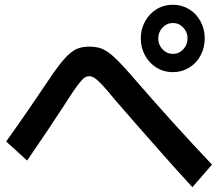

<svg xmlns="http://www.w3.org/2000/svg" viewBox="-20 -864 920 794"><path d="M562.2 -705.6Q562.2 -743.3 580 -775.6Q597.8 -807.8 627.8 -826.1Q657.8 -844.4 695.6 -844.4Q731.1 -844.4 761.7 -826.1Q792.2 -807.8 809.4 -775.6Q826.7 -743.3 826.7 -705.6Q826.7 -666.7 809.4 -634.4Q792.2 -602.2 761.7 -583.9Q731.1 -565.6 694.4 -565.6Q657.8 -565.6 627.8 -583.9Q597.8 -602.2 580 -634.4Q562.2 -666.7 562.2 -705.6ZM755.6 -705.6Q755.6 -731.1 737.8 -750Q720 -768.9 695.6 -768.9Q670 -768.9 652.2 -750Q634.4 -731.1 634.4 -705.6Q634.4 -678.9 652.2 -660Q670 -641.1 695.6 -641.1Q720 -641.1 737.8 -660Q755.6 -678.9 755.6 -705.6ZM775.6 -90Q711.1 -160 656.7 -221.7Q602.2 -283.3 553.3 -338.9Q504.4 -394.4 455.6 -451.1Q423.3 -491.1 403.3 -512.2Q383.3 -533.3 371.7 -541.1Q360 -548.9 348.9 -548.9Q336.7 -548.9 326.1 -540Q315.6 -531.1 297.8 -507.2Q280 -483.3 250 -435.6Q218.9 -387.8 181.1 -331.1Q143.3 -274.4 92.2 -200L5.6 -278.9Q57.8 -352.2 98.3 -411.1Q138.9 -470 172.2 -520Q202.2 -565.6 225 -595Q247.8 -624.4 266.7 -641.1Q285.6 -657.8 304.4 -664.4Q323.3 -671.1 348.9 -671.1Q372.2 -671.1 390.6 -666.1Q408.9 -661.1 428.3 -647.2Q447.8 -633.3 472.2 -608.3Q496.7 -583.3 531.1 -543.3Q616.7 -444.4 695.6 -357.2Q774.4 -270 856.7 -183.3Z"/></svg>

Font: Paperlogy 6 SemiBold
Style: Regular
Weight: 600
Designer: redesigned by Lee Juim, glyphs from Gmarket Sans & Montserrat
Foundry: PT&
Version: Version 1.001